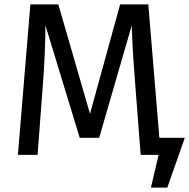

<svg xmlns="http://www.w3.org/2000/svg" viewBox="-20 -709 866 879"><path d="M530 -689H659L716 0H624L600 -311Q596 -365 592 -419Q588 -473 586 -518.5Q584 -564 583 -592L434 -78H345L188 -593Q188 -563 187 -528Q186 -493 184.5 -456Q183 -419 180.5 -380.5Q178 -342 175 -304L152 0H62L119 -689H247L392 -188ZM667 -78H826L746 150H671L706 0H667Z"/></svg>

Font: Fira Sans Variable
Style: Regular
Weight: 400
Designer: Carrois Corporate & Edenspiekermann AG
Foundry: Carrois Corporate GbR & Edenspiekermann AG
Version: Version 4.202